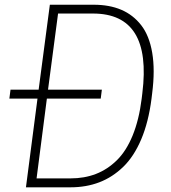

<svg xmlns="http://www.w3.org/2000/svg" viewBox="-20 -800 730 820"><path d="M629.9 -401.9 627 -377.9Q614.3 -278.8 583.3 -205.3Q552.2 -131.8 506.3 -87.4Q460.4 -43 404.3 -21.5Q348.1 0 280.8 0H90.8L140.1 -378.9H20L24.9 -417H145L192.9 -779.8H379.9Q447.3 -779.8 497.8 -758.3Q548.3 -736.8 583 -692.4Q617.7 -647.9 630.1 -574.5Q642.6 -501 629.9 -401.9ZM136.2 -38.1H280.8Q340.3 -38.1 389.6 -57.1Q439 -76.2 479.2 -115.7Q519.5 -155.3 546.6 -221.7Q573.7 -288.1 585 -377.9L587.9 -401.9Q630.4 -742.2 377 -742.2H228L185.1 -417H415L410.2 -378.9H180.2Z"/></svg>

Font: Cooper Hewitt
Style: Light Italic
Weight: 704
Designer: Village Type and Design LLC
Foundry: Cooper Hewitt Smithsonian Design Museum
Version: 1.000